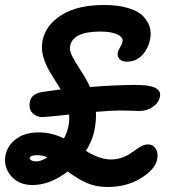

<svg xmlns="http://www.w3.org/2000/svg" viewBox="-23 -705 743 766"><path d="M147 -237.8Q122.1 -237.8 106.4 -254.4Q90.8 -271 96.2 -298.8Q102.1 -333 151.9 -338.9Q198.7 -345.7 219.2 -348.1Q213.4 -357.9 204.8 -371.6Q196.3 -385.3 189.9 -395.3Q183.6 -405.3 176 -418.2Q168.5 -431.2 163.3 -441.9Q158.2 -452.6 153.6 -465.8Q148.9 -479 146.7 -490.7Q144.5 -502.4 144.3 -516.4Q144 -530.3 147 -543.9Q159.2 -605.5 222.9 -645.3Q286.6 -685.1 392.1 -685.1Q448.2 -685.1 488.5 -672.9Q528.8 -660.6 548.1 -640.4Q567.4 -620.1 574.2 -597.4Q581.1 -574.7 576.2 -549.8Q567.9 -508.8 543 -483.9Q518.1 -459 484.9 -459Q463.4 -459 453.9 -469.5Q444.3 -480 446.8 -495.1Q448.2 -503.4 456.1 -516.1Q463.9 -528.8 465.8 -539.1Q468.8 -557.1 444.3 -568.1Q419.9 -579.1 377 -579.1Q268.6 -579.1 256.8 -522Q253.4 -503.9 265.1 -480.7Q276.9 -457.5 300 -422.1Q323.2 -386.7 335.9 -357.9Q444.8 -366.2 519 -366.2Q574.2 -366.2 596.9 -354.2Q619.6 -342.3 615.2 -319.8Q610.8 -295.4 587.2 -278.8Q563.5 -262.2 532.2 -262.2Q526.4 -262.2 503.2 -263.2Q480 -264.2 457 -264.2Q422.4 -264.2 359.9 -258.8Q361.3 -225.1 354 -186Q345.7 -144 319.8 -103Q375 -68.8 419.9 -68.8Q441.4 -68.8 460.4 -75Q479.5 -81.1 493.2 -89.8Q506.8 -98.6 518.8 -107.7Q530.8 -116.7 543.2 -122.8Q555.7 -128.9 566.9 -128.9Q587.4 -128.9 598.4 -111.6Q609.4 -94.2 604 -69.8Q596.7 -29.8 539.8 5.6Q482.9 41 405.8 41Q358.9 41 322.5 24.7Q286.1 8.3 247.1 -21Q176.8 33.2 106.9 33.2Q51.3 33.2 20.8 -3.4Q-9.8 -40 -1 -85.9Q7.8 -126.5 42.5 -151.6Q77.1 -176.8 131.8 -176.8Q183.1 -176.8 231.9 -152.8Q245.6 -177.7 250 -202.1Q254.4 -226.1 252.9 -248Q156.7 -237.8 147 -237.8ZM95.2 -74.2Q94.2 -69.8 102.3 -65.4Q110.4 -61 121.1 -61Q141.1 -61 166 -77.1Q147.5 -85.9 127 -85.9Q96.7 -85.9 95.2 -74.2Z"/></svg>

Font: Shantell Sans Irregular Bouncy
Style: Italic
Weight: 500
Italic angle: -11.31°
Designer: Stephen Nixon, Anya Danilova, Shantell Martin
Foundry: Arrow Type
Version: Version 1.006;[9816181b4]